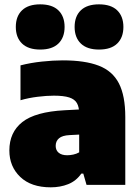

<svg xmlns="http://www.w3.org/2000/svg" viewBox="-20 -830 628 862"><path d="M208 11Q119.5 11 70.8 -35.8Q22 -82.5 22 -154.5Q22 -236 80.2 -282Q138.5 -328 269.5 -335L364 -340L388 -228.5L293 -223.5Q260 -222 245 -209.2Q230 -196.5 230 -175Q230 -155.5 243.5 -144.2Q257 -133 281.5 -133Q294.5 -133 308.8 -136Q323 -139 335.5 -146V-319.5Q335.5 -349 325.5 -366.8Q315.5 -384.5 290.8 -392.5Q266 -400.5 221.5 -400.5Q189.5 -400.5 148.8 -395.5Q108 -390.5 72 -380V-536.5Q116.5 -548 167.5 -553.5Q218.5 -559 262 -559Q361.5 -559 423.2 -535.2Q485 -511.5 513.8 -455.8Q542.5 -400 542.5 -305V0H368.5L354 -50.5H345Q322 -17.5 286.2 -3.2Q250.5 11 208 11ZM424.5 -607.5Q371 -607.5 343 -634.5Q315 -661.5 315 -709Q315 -757 343 -783.8Q371 -810.5 424.5 -810.5Q478.5 -810.5 506.2 -783.5Q534 -756.5 534 -709Q534 -661.5 506.2 -634.5Q478.5 -607.5 424.5 -607.5ZM160.5 -607.5Q107 -607.5 79 -634.5Q51 -661.5 51 -709Q51 -757 79 -783.8Q107 -810.5 160.5 -810.5Q214.5 -810.5 242.2 -783.5Q270 -756.5 270 -709Q270 -661.5 242.2 -634.5Q214.5 -607.5 160.5 -607.5Z"/></svg>

Font: Encode Sans Condensed Thin Black
Style: Regular
Weight: 900
Version: Version 3.002